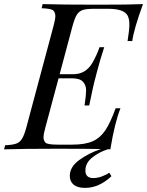

<svg xmlns="http://www.w3.org/2000/svg" viewBox="-55 -728 717 936"><path d="M575.7 -609.4Q575.7 -636.7 566.4 -653.3Q548.3 -684.6 475.1 -685.1H401.9Q366.2 -685.1 348.4 -679.2Q330.6 -673.3 319.8 -656.5Q309.1 -639.6 298.8 -602.1L235.8 -366.2H301.8Q363.3 -366.2 395.5 -421.9Q416.5 -458 430.2 -498H453.1Q431.6 -432.1 416.5 -373.5L412.1 -356Q398.9 -309.1 379.9 -213.9H356.9L358.9 -226.6Q364.7 -264.6 364.7 -288.6Q364.7 -312.5 349.6 -329.3Q334.5 -346.2 295.9 -346.2H230.5L166 -106Q157.2 -74.2 157.2 -58.6Q157.2 -43 166.5 -33Q175.8 -22.9 225.1 -22.9H297.9Q360.4 -22.9 397.2 -39.6Q434.1 -56.2 458.5 -92.8Q482.9 -129.4 508.8 -200.2H532.2Q504.4 -130.4 482.9 0L471.2 -0.5Q426.8 13.7 394 40.3Q361.3 66.9 361.3 103.5Q361.3 140.1 400.4 140.1Q419.4 140.1 441.7 132.1Q463.9 124 477.5 113.8L488.3 130.9Q428.2 188 359.4 188Q323.2 188 304.2 172.4Q285.2 156.7 285.2 129.9Q285.2 85.9 330.8 52.5Q376.5 19 437 -1.5Q376.5 -2.9 219.2 -2.9Q62 -2.9 -35.2 0L-29.8 -20Q6.3 -21.5 23.9 -27.8Q41.5 -34.2 52.2 -51.3Q63 -68.4 73.2 -106L206.1 -602.1Q214.8 -633.8 214.8 -649.7Q214.8 -665.5 205.8 -675.8Q196.8 -686 147.9 -688L152.8 -708Q251 -705.1 417 -705.1Q583 -705.1 642.1 -708Q597.2 -585.4 589.8 -527.8H566.9Q575.7 -581.5 575.7 -609.4Z"/></svg>

Font: PlayfairDisplaySC-Italic
Style: Italic
Weight: 400
Italic angle: -14°
Designer: Claus Eggers Sørensen
Foundry: Claus Eggers Sørensen
Version: Version 1.004;PS 001.004;hotconv 1.0.70;makeotf.lib2.5.58329